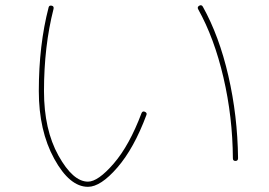

<svg xmlns="http://www.w3.org/2000/svg" viewBox="-20 -702 1040 742"><path d="M880 -90Q879 -250 843.5 -402.5Q808 -555 746 -666Q741 -675 750 -680Q759 -685 764 -676Q827 -563 862.5 -409Q898 -255 900 -91Q900 -80 890 -80Q880 -80 880 -90ZM320 20Q249 20 189.5 -88.5Q130 -197 130 -350Q130 -528 168 -674Q170 -682 180 -680Q189 -678 187 -668Q150 -523 150 -350Q150 -201 206 -100.5Q262 0 320 0Q359 0 419.5 -70Q480 -140 527 -265Q531 -274 540 -270Q549 -266 546 -258Q498 -129 433.5 -54.5Q369 20 320 20Z"/></svg>

Font: Rounded Mplus 1c Thin
Style: Regular
Weight: 250
Version: Version 1.059.20150529